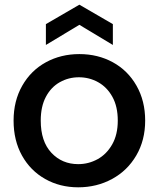

<svg xmlns="http://www.w3.org/2000/svg" viewBox="-20 -791 678 820"><path d="M38 -276Q38 -360 75 -425Q112 -490 176 -525Q240 -560 319 -560Q398 -560 462 -525Q526 -490 563 -425Q600 -360 600 -276Q600 -192 562 -127Q524 -62 458.5 -26.5Q393 9 314 9Q236 9 173 -26.5Q110 -62 74 -126.5Q38 -191 38 -276ZM483 -276Q483 -336 460 -377.5Q437 -419 399 -440Q361 -461 317 -461Q273 -461 235.5 -440Q198 -419 176 -377.5Q154 -336 154 -276Q154 -187 199.5 -138.5Q245 -90 314 -90Q358 -90 396.5 -111Q435 -132 459 -174Q483 -216 483 -276ZM319 -685 176 -599V-688L319 -771L462 -688V-599Z"/></svg>

Font: Poppins-Tabular Medium
Style: Regular
Weight: 500
Designer: Ninad Kale (Devanagari), Jonny Pinhorn (Latin)
Foundry: Indian Type Foundry
Version: Version 4.004